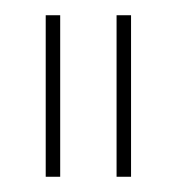

<svg xmlns="http://www.w3.org/2000/svg" viewBox="-20 -720 238 252"><path d="M40 -700H59V-488H40ZM133 -700H152V-488H133Z"/></svg>

Font: Elsie Swash Caps
Style: Regular
Weight: 400
Designer: Alejandro Inler
Foundry: Alejandro Inler
Version: 1.003